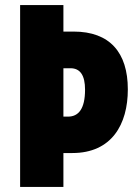

<svg xmlns="http://www.w3.org/2000/svg" viewBox="-20 -734 540 754"><path d="M482 -383C482 -528 411 -610 269 -610H229V-714H59V0H229V-133H264C419 -133 482 -246 482 -383ZM247 -276H229V-466H257C295 -466 314 -438 314 -382C314 -306 288 -276 247 -276Z"/></svg>

Font: Noto Sans Telugu ExtraCondensed Black
Style: Regular
Weight: 900
Width: 2
Designer: Jelle Bosma - Monotype Design Team
Foundry: Monotype Imaging Inc.
Version: Version 2.005